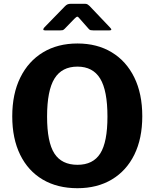

<svg xmlns="http://www.w3.org/2000/svg" viewBox="-20 -981 814 1011"><path d="M387.6 10Q282.1 10 205 -35.5Q127.9 -81 86.2 -166.1Q44.5 -251.1 44.5 -368.4Q44.5 -487 87.1 -573Q129.6 -659 206.7 -705.5Q283.9 -752 387.8 -752Q491.8 -752 568.4 -705.5Q645.1 -659 687.1 -573.3Q729.2 -487.6 729.2 -369Q729.2 -251.7 687.5 -166.8Q645.8 -82 569 -36Q492.2 10 387.6 10ZM388.1 -113.2Q470.1 -113.2 507.9 -172.9Q545.8 -232.5 545.8 -366.9Q545.8 -504.7 507.3 -567.4Q468.8 -630.2 387.8 -630.2Q305.9 -630.2 266.9 -567.3Q227.9 -504.4 227.9 -366.9Q227.9 -232.8 266.3 -173Q304.7 -113.2 388.1 -113.2ZM446.9 -829.2 400.7 -881.5Q391.6 -893.2 387.1 -893.2Q382.6 -893.2 371 -881.5L320.4 -829.2Q314 -823.1 310.1 -822.1Q306.1 -821.1 297.6 -821.1H216.4Q208.5 -821.1 208 -825.5Q207.5 -829.9 213.7 -836.8L321.9 -947.9Q328.4 -954.7 335.2 -957.9Q342.1 -961.1 354 -961.1H426.9Q436.5 -961.1 441.8 -957.4Q447 -953.7 451.5 -949.6L558.7 -836.8Q574.3 -821.1 557 -821.1H470.4Q462.9 -821.1 457.2 -822.2Q451.6 -823.4 446.9 -829.2Z"/></svg>

Font: Libre Franklin Thin
Style: Regular
Weight: 100
Designer: Pablo Impallari, Rodrigo Fuenzalida, Nhung Nguyen
Foundry: Impallari Type
Version: Version 3.000